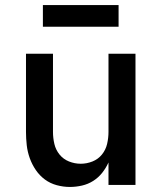

<svg xmlns="http://www.w3.org/2000/svg" viewBox="-20 -733 640 761"><path d="M257 8Q231 8 205 1Q179 -6 158 -21.5Q137 -37 122 -59Q107 -81 98 -106Q89 -131 86 -157.5Q83 -184 83 -210V-520H190V-210Q190 -186 195.5 -162.5Q201 -139 216 -120.5Q231 -102 253.5 -93Q276 -84 300 -84Q324 -84 346.5 -93Q369 -102 384 -120.5Q399 -139 404.5 -162.5Q410 -186 410 -210V-520H517V0H410V-89Q400 -67 385 -48Q370 -29 349.5 -16Q329 -3 305 2.5Q281 8 257 8ZM150 -627V-713H450V-627Z"/></svg>

Font: Iosevka Custom SmBdEx
Style: Regular
Weight: 600
Width: 7
Monospace: yes
Designer: Belleve Invis
Foundry: Belleve Invis
Version: Version 11.2.4; ttfautohint (v1.8.4)